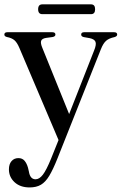

<svg xmlns="http://www.w3.org/2000/svg" viewBox="-20 -598 546 861"><path d="M209 113.5 242.5 30 66.5 -384Q56.5 -407.5 44.5 -417.8Q32.5 -428 11 -432Q-0.5 -435 -0.5 -443Q-0.5 -453.5 13 -453.5H214.5Q228.5 -453.5 228.5 -443Q228.5 -434.5 216 -432L186.5 -428Q168 -425 164.5 -414.8Q161 -404.5 170 -383L290 -86.5L402 -371.5Q413 -398.5 408.2 -410.5Q403.5 -422.5 382 -427L356.5 -431.5Q344 -434 344 -443Q344 -453.5 357.5 -453.5H491.5Q505.5 -453.5 505.5 -443Q505.5 -435 493 -431.5Q469 -426.5 456 -415.2Q443 -404 432.5 -377.5L237.5 113Q218 162 201 190.2Q184 218.5 163.5 230.5Q143 242.5 113 242.5Q70.5 242.5 45.2 219Q20 195.5 20 161.5Q20 138 31.8 124.5Q43.5 111 62.5 111Q80 111 90 122.8Q100 134.5 105.5 154L109.5 171Q115 206 139.5 206Q156.5 206 172.2 185.5Q188 165 209 113.5ZM151 -556.5Q151 -578.5 170 -578.5H388Q406.5 -578.5 406.5 -556.5Q406.5 -534.5 388 -534.5H170Q151 -534.5 151 -556.5Z"/></svg>

Font: Fraunces 72pt
Style: Regular
Weight: 400
Version: Version 1.000;[0bf87f6ff]